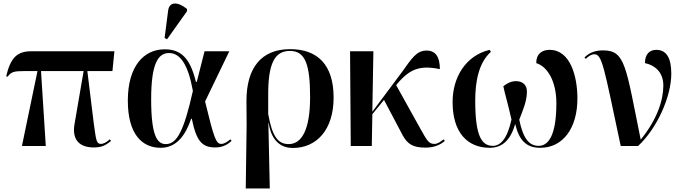

<svg xmlns="http://www.w3.org/2000/svg" viewBox="-20 -826 3862 1086"><path d="M104 0H239L212 -424H453L402 -127C385 -35 430 8 510 8C551 8 575 -1 608 -29L601 -38C582 -20 563 -12 552 -12C525 -12 524 -31 511 -123L474 -424H616L627 -536H157C77 -536 40 -500 15 -395L23 -392C43 -420 60 -424 119 -424H192Z M925 -604 1038 -763V-775C990 -815 938 -821 931 -766L911 -611ZM889 10C979 10 1030 -62 1061 -154H1065C1091 -26 1124 8 1198 8C1245 8 1272 -13 1290 -29L1283 -38C1269 -26 1249 -12 1232 -12C1202 -12 1191 -42 1140 -252L1277 -536H1137L1093 -363H1088C1054 -505 998 -547 911 -547C794 -547 703 -452 703 -257C703 -65 785 10 889 10ZM918 -11C870 -11 835 -55 835 -265C835 -466 874 -526 936 -526C999 -526 1044 -462 1071 -312C1020 -83 980 -11 918 -11Z M1370 240H1506L1498 -129H1500C1517 -18 1580 11 1636 11C1771 11 1867 -92 1867 -274C1867 -461 1775 -548 1621 -548C1456 -548 1374 -440 1374 -255L1375 -117ZM1613 -11C1554 -11 1520 -51 1497 -181V-284C1496 -461 1530 -538 1620 -538C1707 -538 1734 -461 1734 -276C1734 -95 1688 -11 1613 -11Z M1964 0H2083L2086 -180L2152 -261L2258 -60C2285 -12 2314 9 2387 9C2444 9 2478 -13 2496 -29L2489 -38C2474 -26 2457 -12 2437 -12C2404 -12 2395 -32 2355 -103L2221 -344L2227 -352C2298 -437 2357 -458 2468 -435C2468 -505 2443 -540 2393 -540C2334 -540 2307 -492 2254 -419L2086 -194L2092 -536H1960Z M2750 10C2817 10 2867 -29 2894 -125C2916 -33 2956 10 3036 10C3162 10 3246 -98 3246 -269C3246 -394 3206 -544 3089 -544C3046 -544 3013 -522 3013 -469C3077 -450 3127 -365 3127 -243C3127 -52 3078 -1 3027 -1C2973 -1 2939 -42 2917 -149C2940 -208 2958 -252 2960 -298C2964 -341 2941 -367 2898 -367C2874 -367 2848 -356 2827 -338C2836 -293 2853 -240 2873 -150C2849 -38 2809 -1 2768 -1C2702 -1 2668 -61 2668 -258C2668 -363 2687 -471 2757 -533L2749 -544C2611 -510 2540 -386 2540 -249C2540 -75 2625 10 2750 10Z M3491 0H3589C3696 -99 3777 -279 3777 -409C3777 -496 3751 -544 3692 -544C3656 -544 3628 -522 3628 -469C3677 -459 3732 -424 3732 -342C3732 -260 3698 -152 3604 -36C3519 -455 3517 -541 3391 -541C3354 -541 3316 -532 3286 -501L3293 -493C3313 -512 3328 -519 3341 -519C3386 -519 3394 -456 3491 0Z"/></svg>

Font: Noto Serif Display SemiBold
Style: Regular
Weight: 600
Designer: Monotype Design Team
Foundry: Monotype Imaging Inc.
Version: Version 2.009